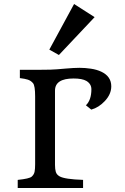

<svg xmlns="http://www.w3.org/2000/svg" viewBox="-20 -938 623 958"><path d="M408.7 -412.6Q436 -439 436 -492.7Q436 -519 411.1 -534.2Q390.1 -546.4 347.2 -546.4Q254.4 -546.4 254.4 -485.8V-114.7Q254.4 -93.8 258.5 -80.1Q262.7 -66.4 277.3 -58.1Q302.7 -43.5 394.5 -40.5V0H68.4V-40L69.3 -40.5Q127 -46.4 138.4 -56.9Q149.9 -67.4 152.6 -81.3Q155.3 -95.2 155.3 -118.7V-457Q155.3 -510.3 144.8 -522.9Q134.3 -535.6 119.1 -540.5Q104 -545.4 79.1 -548.3V-589.8H180.2Q240.2 -589.8 265.6 -592.3Q291 -594.7 305.7 -595.7Q349.6 -599.6 377.2 -599.6Q404.8 -599.6 434.1 -595.2Q463.4 -590.8 485.8 -580.1Q535.2 -556.6 535.2 -507.3Q535.2 -467.8 502.9 -433.6Q472.7 -401.4 435.5 -391.1ZM226.1 -690.4 349.6 -918 452.1 -852.5 273.9 -663.6Z"/></svg>

Font: Metamorphous
Style: Regular
Weight: 400
Designer: James Grieshaber
Foundry: James Grieshaber
Version: Version 1.001